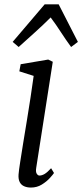

<svg xmlns="http://www.w3.org/2000/svg" viewBox="-20 -834 370 864"><path d="M119 10Q102 10 88.8 4.2Q75.5 -1.5 68.8 -14.5Q62 -27.5 63.5 -49Q65 -68 70.8 -104.8Q76.5 -141.5 84.2 -189.5Q92 -237.5 100.8 -290.5Q109.5 -343.5 117.5 -395.8Q125.5 -448 131.5 -492.5L67 -513L73 -545L197 -566L217.5 -556L143 -79Q140 -61 145.2 -52.5Q150.5 -44 157.5 -44Q168.5 -44 180.8 -51.2Q193 -58.5 210 -77L223 -55.5Q218.5 -48.5 204.2 -32.8Q190 -17 168.2 -3.5Q146.5 10 119 10ZM64 -622.5 37 -645.5 181 -814.5H244L330.5 -645.5L300 -622.5Q275.5 -656 254.2 -689Q233 -722 208 -755.5Q174.5 -722 137.8 -689Q101 -656 64 -622.5Z"/></svg>

Font: Merriweather Light 18pt Light
Style: Italic
Weight: 300
Italic angle: -7.8°
Version: Version 2.101